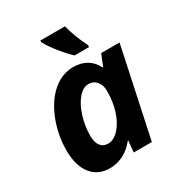

<svg xmlns="http://www.w3.org/2000/svg" viewBox="-182 -890 957 1024"><g transform="rotate(-30 297.0 -378.0)"><path d="M255.9 -108.9C235.7 -108.9 220.1 -116 209.2 -130.4C198.3 -144.7 192.9 -166.2 192.9 -194.8C192.9 -232.6 198.8 -270.7 210.7 -309.1C222.6 -347.5 238.5 -378.4 258.5 -401.9C278.6 -425.3 299.6 -437 321.8 -437C342.3 -437 358.8 -429.4 371.3 -414.3C383.9 -399.2 390.1 -380 390.1 -356.9C390.1 -309.7 383.8 -267.5 371.1 -230.2C358.4 -193 341.6 -163.4 320.8 -141.6C300 -119.8 278.3 -108.9 255.9 -108.9ZM198.2 9.8C258.5 9.8 310.4 -17.1 354 -70.8H356L349.1 0H460.9L577.1 -545.9H463.9L436 -476.1H432.1C419.4 -502.1 401.6 -522 378.7 -535.6C355.7 -549.3 328.5 -556.2 296.9 -556.2C251.3 -556.2 209.5 -540.1 171.4 -508.1C133.3 -476 102.5 -430.7 79.1 -372.3C55.7 -313.9 43.9 -252.4 43.9 -188C43.9 -125.5 57.7 -76.9 85.2 -42.2C112.7 -7.6 150.4 9.8 198.2 9.8ZM424.3 -606V-618.2C398.6 -668.6 379.9 -717.9 368.2 -766.1H216.3V-755.9C228 -733.4 244.9 -708.4 266.8 -680.9C288.8 -653.4 311.4 -628.4 334.5 -606Z"/></g></svg>

Font: OpenSans
Style: Bold Italic
Weight: 700
Italic angle: -12°
Foundry: Ascender Corporation
Version: Version 1.10; ttfautohint (v1.2) -l 8 -r 50 -G 200 -x 14 -D 